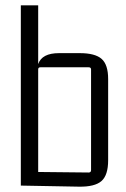

<svg xmlns="http://www.w3.org/2000/svg" viewBox="-20 -695 473 719"><path d="M275 4 58 0V-675H123V-455Q137 -496 201 -496H279Q336 -496 360.5 -474.5Q385 -453 385 -399V-95Q385 -39 360 -17Q335 5 275 4ZM123 -435V-51L312 -49Q321 -49 321 -58V-435Q321 -443 312 -443H131Q123 -443 123 -435Z"/></svg>

Font: Gemunu Libre Light
Style: Regular
Weight: 300
Designer: Puspanada Ekanayake, Sola Matas, Pathum Egodawatta, Kosala Senevirathne
Foundry: mooniak
Version: Version 1.100